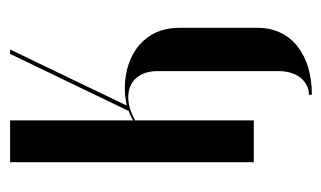

<svg xmlns="http://www.w3.org/2000/svg" viewBox="-152 -384 653 390"><g transform="rotate(-90 175.0 -188.5)"><path d="M41 -495V0H126V-241C142 -250 158 -255 173 -255C206 -255 226 -232 226 -196V51C226 87 206 112 178 112V118C261 118 314 75 314 8V-153C314 -218 264 -262 190 -262C178 -262 166 -260 156 -258L270 -495H261L145 -254C139 -252 132 -249 126 -245V-495Z"/></g></svg>

Font: Moniqa SemBd Display
Style: Regular
Weight: 600
Designer: Rajesh Rajput
Foundry: Rajesh Rajput
Version: Version 1.000